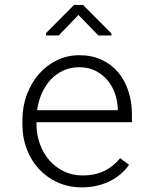

<svg xmlns="http://www.w3.org/2000/svg" viewBox="-20 -767 640 796"><path d="M319.8 9.8Q264.6 9.8 219.2 -10.7Q173.8 -31.2 141.4 -66.4Q108.9 -101.6 91.1 -148.7Q73.2 -195.8 72.8 -249V-270Q73.2 -326.7 91.6 -375.5Q109.9 -424.3 141.6 -460.4Q173.3 -496.6 216.3 -517.3Q259.3 -538.1 308.6 -538.1Q361.3 -538.1 401.9 -519Q442.4 -500 470 -467Q497.6 -434.1 512 -390.1Q526.4 -346.2 526.9 -295.9V-260.3H131.3V-249Q131.8 -207.5 145.5 -169.7Q159.2 -131.8 184.1 -103Q209 -74.2 244.1 -56.9Q279.3 -39.6 322.3 -39.6Q371.1 -39.1 410.6 -57.6Q450.2 -76.2 478 -111.3L515.1 -83.5Q500.5 -63 480.5 -45.7Q460.4 -28.3 435.8 -16.1Q411.1 -3.9 381.8 2.9Q352.5 9.8 319.8 9.8ZM308.6 -488.3Q272.9 -488.3 243.2 -474.9Q213.4 -461.4 190.9 -437.5Q168.5 -413.6 153.8 -381.1Q139.2 -348.6 133.8 -310.1H468.3V-316.4Q467.3 -349.1 456.3 -380.1Q445.3 -411.1 425 -435.1Q404.8 -459 375.5 -473.6Q346.2 -488.3 308.6 -488.3ZM441.9 -628.4V-620.1H387.7L305.2 -705.1L223.6 -620.1H170.9V-629.9L287.1 -746.6H324.2Z"/></svg>

Font: Roboto Mono Light
Style: Regular
Weight: 300
Designer: Google
Version: Version 2.000985; 2015; ttfautohint (v1.3)